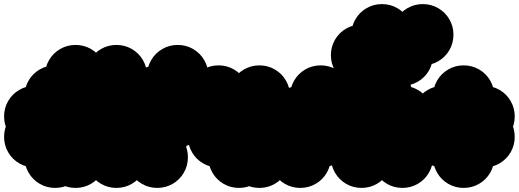

<svg xmlns="http://www.w3.org/2000/svg" viewBox="-70 -820 2540 940"><path d="M50 -50Q50 -91 70 -125.5Q90 -160 124.5 -180Q159 -200 200 -200Q241 -200 275.5 -180Q310 -160 330 -125.5Q350 -91 350 -50Q350 -9 330 25.5Q310 60 275.5 80Q241 100 200 100Q159 100 124.5 80Q90 60 70 25.5Q50 -9 50 -50ZM150 -150Q150 -191 170 -225.5Q190 -260 224.5 -280Q259 -300 300 -300Q341 -300 375.5 -280Q410 -260 430 -225.5Q450 -191 450 -150Q450 -109 430 -74.5Q410 -40 375.5 -20Q341 0 300 0Q259 0 224.5 -20Q190 -40 170 -74.5Q150 -109 150 -150ZM150 -250Q150 -291 170 -325.5Q190 -360 224.5 -380Q259 -400 300 -400Q341 -400 375.5 -380Q410 -360 430 -325.5Q450 -291 450 -250Q450 -209 430 -174.5Q410 -140 375.5 -120Q341 -100 300 -100Q259 -100 224.5 -120Q190 -140 170 -174.5Q150 -209 150 -250ZM50 -350Q50 -391 70 -425.5Q90 -460 124.5 -480Q159 -500 200 -500Q241 -500 275.5 -480Q310 -460 330 -425.5Q350 -391 350 -350Q350 -309 330 -274.5Q310 -240 275.5 -220Q241 -200 200 -200Q159 -200 124.5 -220Q90 -240 70 -274.5Q50 -309 50 -350ZM150 -450Q150 -491 170 -525.5Q190 -560 224.5 -580Q259 -600 300 -600Q341 -600 375.5 -580Q410 -560 430 -525.5Q450 -491 450 -450Q450 -409 430 -374.5Q410 -340 375.5 -320Q341 -300 300 -300Q259 -300 224.5 -320Q190 -340 170 -374.5Q150 -409 150 -450ZM150 -350Q150 -391 170 -425.5Q190 -460 224.5 -480Q259 -500 300 -500Q341 -500 375.5 -480Q410 -460 430 -425.5Q450 -391 450 -350Q450 -309 430 -274.5Q410 -240 375.5 -220Q341 -200 300 -200Q259 -200 224.5 -220Q190 -240 170 -274.5Q150 -309 150 -350ZM-50 -250Q-50 -291 -30 -325.5Q-10 -360 24.5 -380Q59 -400 100 -400Q141 -400 175.5 -380Q210 -360 230 -325.5Q250 -291 250 -250Q250 -209 230 -174.5Q210 -140 175.5 -120Q141 -100 100 -100Q59 -100 24.5 -120Q-10 -140 -30 -174.5Q-50 -209 -50 -250ZM-50 -150Q-50 -191 -30 -225.5Q-10 -260 24.5 -280Q59 -300 100 -300Q141 -300 175.5 -280Q210 -260 230 -225.5Q250 -191 250 -150Q250 -109 230 -74.5Q210 -40 175.5 -20Q141 0 100 0Q59 0 24.5 -20Q-10 -40 -30 -74.5Q-50 -109 -50 -150ZM150 -50Q150 -91 170 -125.5Q190 -160 224.5 -180Q259 -200 300 -200Q341 -200 375.5 -180Q410 -160 430 -125.5Q450 -91 450 -50Q450 -9 430 25.5Q410 60 375.5 80Q341 100 300 100Q259 100 224.5 80Q190 60 170 25.5Q150 -9 150 -50Z M350 -250Q350 -291 370 -325.5Q390 -360 424.5 -380Q459 -400 500 -400Q541 -400 575.5 -380Q610 -360 630 -325.5Q650 -291 650 -250Q650 -209 630 -174.5Q610 -140 575.5 -120Q541 -100 500 -100Q459 -100 424.5 -120Q390 -140 370 -174.5Q350 -209 350 -250ZM350 -150Q350 -191 370 -225.5Q390 -260 424.5 -280Q459 -300 500 -300Q541 -300 575.5 -280Q610 -260 630 -225.5Q650 -191 650 -150Q650 -109 630 -74.5Q610 -40 575.5 -20Q541 0 500 0Q459 0 424.5 -20Q390 -40 370 -74.5Q350 -109 350 -150ZM350 -50Q350 -91 370 -125.5Q390 -160 424.5 -180Q459 -200 500 -200Q541 -200 575.5 -180Q610 -160 630 -125.5Q650 -91 650 -50Q650 -9 630 25.5Q610 60 575.5 80Q541 100 500 100Q459 100 424.5 80Q390 60 370 25.5Q350 -9 350 -50ZM350 -450Q350 -491 370 -525.5Q390 -560 424.5 -580Q459 -600 500 -600Q541 -600 575.5 -580Q610 -560 630 -525.5Q650 -491 650 -450Q650 -409 630 -374.5Q610 -340 575.5 -320Q541 -300 500 -300Q459 -300 424.5 -320Q390 -340 370 -374.5Q350 -409 350 -450Z M550 -350Q550 -391 570 -425.5Q590 -460 624.5 -480Q659 -500 700 -500Q741 -500 775.5 -480Q810 -460 830 -425.5Q850 -391 850 -350Q850 -309 830 -274.5Q810 -240 775.5 -220Q741 -200 700 -200Q659 -200 624.5 -220Q590 -240 570 -274.5Q550 -309 550 -350ZM650 -250Q650 -291 670 -325.5Q690 -360 724.5 -380Q759 -400 800 -400Q841 -400 875.5 -380Q910 -360 930 -325.5Q950 -291 950 -250Q950 -209 930 -174.5Q910 -140 875.5 -120Q841 -100 800 -100Q759 -100 724.5 -120Q690 -140 670 -174.5Q650 -209 650 -250ZM550 -50Q550 -91 570 -125.5Q590 -160 624.5 -180Q659 -200 700 -200Q741 -200 775.5 -180Q810 -160 830 -125.5Q850 -91 850 -50Q850 -9 830 25.5Q810 60 775.5 80Q741 100 700 100Q659 100 624.5 80Q590 60 570 25.5Q550 -9 550 -50ZM650 -450Q650 -491 670 -525.5Q690 -560 724.5 -580Q759 -600 800 -600Q841 -600 875.5 -580Q910 -560 930 -525.5Q950 -491 950 -450Q950 -409 930 -374.5Q910 -340 875.5 -320Q841 -300 800 -300Q759 -300 724.5 -320Q690 -340 670 -374.5Q650 -409 650 -450ZM550 -250Q550 -291 570 -325.5Q590 -360 624.5 -380Q659 -400 700 -400Q741 -400 775.5 -380Q810 -360 830 -325.5Q850 -291 850 -250Q850 -209 830 -174.5Q810 -140 775.5 -120Q741 -100 700 -100Q659 -100 624.5 -120Q590 -140 570 -174.5Q550 -209 550 -250ZM550 -150Q550 -191 570 -225.5Q590 -260 624.5 -280Q659 -300 700 -300Q741 -300 775.5 -280Q810 -260 830 -225.5Q850 -191 850 -150Q850 -109 830 -74.5Q810 -40 775.5 -20Q741 0 700 0Q659 0 624.5 -20Q590 -40 570 -74.5Q550 -109 550 -150Z M1050 -50Q1050 -91 1070 -125.5Q1090 -160 1124.5 -180Q1159 -200 1200 -200Q1241 -200 1275.5 -180Q1310 -160 1330 -125.5Q1350 -91 1350 -50Q1350 -9 1330 25.5Q1310 60 1275.5 80Q1241 100 1200 100Q1159 100 1124.5 80Q1090 60 1070 25.5Q1050 -9 1050 -50ZM1050 -150Q1050 -191 1070 -225.5Q1090 -260 1124.5 -280Q1159 -300 1200 -300Q1241 -300 1275.5 -280Q1310 -260 1330 -225.5Q1350 -191 1350 -150Q1350 -109 1330 -74.5Q1310 -40 1275.5 -20Q1241 0 1200 0Q1159 0 1124.5 -20Q1090 -40 1070 -74.5Q1050 -109 1050 -150ZM1050 -250Q1050 -291 1070 -325.5Q1090 -360 1124.5 -380Q1159 -400 1200 -400Q1241 -400 1275.5 -380Q1310 -360 1330 -325.5Q1350 -291 1350 -250Q1350 -209 1330 -174.5Q1310 -140 1275.5 -120Q1241 -100 1200 -100Q1159 -100 1124.5 -120Q1090 -140 1070 -174.5Q1050 -209 1050 -250ZM1050 -350Q1050 -391 1070 -425.5Q1090 -460 1124.5 -480Q1159 -500 1200 -500Q1241 -500 1275.5 -480Q1310 -460 1330 -425.5Q1350 -391 1350 -350Q1350 -309 1330 -274.5Q1310 -240 1275.5 -220Q1241 -200 1200 -200Q1159 -200 1124.5 -220Q1090 -240 1070 -274.5Q1050 -309 1050 -350ZM850 -350Q850 -391 870 -425.5Q890 -460 924.5 -480Q959 -500 1000 -500Q1041 -500 1075.5 -480Q1110 -460 1130 -425.5Q1150 -391 1150 -350Q1150 -309 1130 -274.5Q1110 -240 1075.5 -220Q1041 -200 1000 -200Q959 -200 924.5 -220Q890 -240 870 -274.5Q850 -309 850 -350ZM850 -250Q850 -291 870 -325.5Q890 -360 924.5 -380Q959 -400 1000 -400Q1041 -400 1075.5 -380Q1110 -360 1130 -325.5Q1150 -291 1150 -250Q1150 -209 1130 -174.5Q1110 -140 1075.5 -120Q1041 -100 1000 -100Q959 -100 924.5 -120Q890 -140 870 -174.5Q850 -209 850 -250ZM850 -150Q850 -191 870 -225.5Q890 -260 924.5 -280Q959 -300 1000 -300Q1041 -300 1075.5 -280Q1110 -260 1130 -225.5Q1150 -191 1150 -150Q1150 -109 1130 -74.5Q1110 -40 1075.5 -20Q1041 0 1000 0Q959 0 924.5 -20Q890 -40 870 -74.5Q850 -109 850 -150ZM950 -50Q950 -91 970 -125.5Q990 -160 1024.5 -180Q1059 -200 1100 -200Q1141 -200 1175.5 -180Q1210 -160 1230 -125.5Q1250 -91 1250 -50Q1250 -9 1230 25.5Q1210 60 1175.5 80Q1141 100 1100 100Q1059 100 1024.5 80Q990 60 970 25.5Q950 -9 950 -50Z M1350 -150Q1350 -191 1370 -225.5Q1390 -260 1424.5 -280Q1459 -300 1500 -300Q1541 -300 1575.5 -280Q1610 -260 1630 -225.5Q1650 -191 1650 -150Q1650 -109 1630 -74.5Q1610 -40 1575.5 -20Q1541 0 1500 0Q1459 0 1424.5 -20Q1390 -40 1370 -74.5Q1350 -109 1350 -150ZM1250 -50Q1250 -91 1270 -125.5Q1290 -160 1324.5 -180Q1359 -200 1400 -200Q1441 -200 1475.5 -180Q1510 -160 1530 -125.5Q1550 -91 1550 -50Q1550 -9 1530 25.5Q1510 60 1475.5 80Q1441 100 1400 100Q1359 100 1324.5 80Q1290 60 1270 25.5Q1250 -9 1250 -50ZM1250 -250Q1250 -291 1270 -325.5Q1290 -360 1324.5 -380Q1359 -400 1400 -400Q1441 -400 1475.5 -380Q1510 -360 1530 -325.5Q1550 -291 1550 -250Q1550 -209 1530 -174.5Q1510 -140 1475.5 -120Q1441 -100 1400 -100Q1359 -100 1324.5 -120Q1290 -140 1270 -174.5Q1250 -209 1250 -250ZM1350 -350Q1350 -391 1370 -425.5Q1390 -460 1424.5 -480Q1459 -500 1500 -500Q1541 -500 1575.5 -480Q1610 -460 1630 -425.5Q1650 -391 1650 -350Q1650 -309 1630 -274.5Q1610 -240 1575.5 -220Q1541 -200 1500 -200Q1459 -200 1424.5 -220Q1390 -240 1370 -274.5Q1350 -309 1350 -350Z M1550 -50Q1550 -91 1570 -125.5Q1590 -160 1624.5 -180Q1659 -200 1700 -200Q1741 -200 1775.5 -180Q1810 -160 1830 -125.5Q1850 -91 1850 -50Q1850 -9 1830 25.5Q1810 60 1775.5 80Q1741 100 1700 100Q1659 100 1624.5 80Q1590 60 1570 25.5Q1550 -9 1550 -50ZM1550 -150Q1550 -191 1570 -225.5Q1590 -260 1624.5 -280Q1659 -300 1700 -300Q1741 -300 1775.5 -280Q1810 -260 1830 -225.5Q1850 -191 1850 -150Q1850 -109 1830 -74.5Q1810 -40 1775.5 -20Q1741 0 1700 0Q1659 0 1624.5 -20Q1590 -40 1570 -74.5Q1550 -109 1550 -150ZM1750 -50Q1750 -91 1770 -125.5Q1790 -160 1824.5 -180Q1859 -200 1900 -200Q1941 -200 1975.5 -180Q2010 -160 2030 -125.5Q2050 -91 2050 -50Q2050 -9 2030 25.5Q2010 60 1975.5 80Q1941 100 1900 100Q1859 100 1824.5 80Q1790 60 1770 25.5Q1750 -9 1750 -50ZM1750 -150Q1750 -191 1770 -225.5Q1790 -260 1824.5 -280Q1859 -300 1900 -300Q1941 -300 1975.5 -280Q2010 -260 2030 -225.5Q2050 -191 2050 -150Q2050 -109 2030 -74.5Q2010 -40 1975.5 -20Q1941 0 1900 0Q1859 0 1824.5 -20Q1790 -40 1770 -74.5Q1750 -109 1750 -150ZM1750 -250Q1750 -291 1770 -325.5Q1790 -360 1824.5 -380Q1859 -400 1900 -400Q1941 -400 1975.5 -380Q2010 -360 2030 -325.5Q2050 -291 2050 -250Q2050 -209 2030 -174.5Q2010 -140 1975.5 -120Q1941 -100 1900 -100Q1859 -100 1824.5 -120Q1790 -140 1770 -174.5Q1750 -209 1750 -250ZM1650 -350Q1650 -391 1670 -425.5Q1690 -460 1724.5 -480Q1759 -500 1800 -500Q1841 -500 1875.5 -480Q1910 -460 1930 -425.5Q1950 -391 1950 -350Q1950 -309 1930 -274.5Q1910 -240 1875.5 -220Q1841 -200 1800 -200Q1759 -200 1724.5 -220Q1690 -240 1670 -274.5Q1650 -309 1650 -350ZM1550 -350Q1550 -391 1570 -425.5Q1590 -460 1624.5 -480Q1659 -500 1700 -500Q1741 -500 1775.5 -480Q1810 -460 1830 -425.5Q1850 -391 1850 -350Q1850 -309 1830 -274.5Q1810 -240 1775.5 -220Q1741 -200 1700 -200Q1659 -200 1624.5 -220Q1590 -240 1570 -274.5Q1550 -309 1550 -350ZM1650 -150Q1650 -191 1670 -225.5Q1690 -260 1724.5 -280Q1759 -300 1800 -300Q1841 -300 1875.5 -280Q1910 -260 1930 -225.5Q1950 -191 1950 -150Q1950 -109 1930 -74.5Q1910 -40 1875.5 -20Q1841 0 1800 0Q1759 0 1724.5 -20Q1690 -40 1670 -74.5Q1650 -109 1650 -150ZM1850 -650Q1850 -691 1870 -725.5Q1890 -760 1924.5 -780Q1959 -800 2000 -800Q2041 -800 2075.5 -780Q2110 -760 2130 -725.5Q2150 -691 2150 -650Q2150 -609 2130 -574.5Q2110 -540 2075.5 -520Q2041 -500 2000 -500Q1959 -500 1924.5 -520Q1890 -540 1870 -574.5Q1850 -609 1850 -650ZM1750 -550Q1750 -591 1770 -625.5Q1790 -660 1824.5 -680Q1859 -700 1900 -700Q1941 -700 1975.5 -680Q2010 -660 2030 -625.5Q2050 -591 2050 -550Q2050 -509 2030 -474.5Q2010 -440 1975.5 -420Q1941 -400 1900 -400Q1859 -400 1824.5 -420Q1790 -440 1770 -474.5Q1750 -509 1750 -550ZM1650 -650Q1650 -691 1670 -725.5Q1690 -760 1724.5 -780Q1759 -800 1800 -800Q1841 -800 1875.5 -780Q1910 -760 1930 -725.5Q1950 -691 1950 -650Q1950 -609 1930 -574.5Q1910 -540 1875.5 -520Q1841 -500 1800 -500Q1759 -500 1724.5 -520Q1690 -540 1670 -574.5Q1650 -609 1650 -650ZM1550 -550Q1550 -591 1570 -625.5Q1590 -660 1624.5 -680Q1659 -700 1700 -700Q1741 -700 1775.5 -680Q1810 -660 1830 -625.5Q1850 -591 1850 -550Q1850 -509 1830 -474.5Q1810 -440 1775.5 -420Q1741 -400 1700 -400Q1659 -400 1624.5 -420Q1590 -440 1570 -474.5Q1550 -509 1550 -550Z M2150 -250Q2150 -291 2170 -325.5Q2190 -360 2224.5 -380Q2259 -400 2300 -400Q2341 -400 2375.5 -380Q2410 -360 2430 -325.5Q2450 -291 2450 -250Q2450 -209 2430 -174.5Q2410 -140 2375.5 -120Q2341 -100 2300 -100Q2259 -100 2224.5 -120Q2190 -140 2170 -174.5Q2150 -209 2150 -250ZM2150 -150Q2150 -191 2170 -225.5Q2190 -260 2224.5 -280Q2259 -300 2300 -300Q2341 -300 2375.5 -280Q2410 -260 2430 -225.5Q2450 -191 2450 -150Q2450 -109 2430 -74.5Q2410 -40 2375.5 -20Q2341 0 2300 0Q2259 0 2224.5 -20Q2190 -40 2170 -74.5Q2150 -109 2150 -150ZM2050 -350Q2050 -391 2070 -425.5Q2090 -460 2124.5 -480Q2159 -500 2200 -500Q2241 -500 2275.5 -480Q2310 -460 2330 -425.5Q2350 -391 2350 -350Q2350 -309 2330 -274.5Q2310 -240 2275.5 -220Q2241 -200 2200 -200Q2159 -200 2124.5 -220Q2090 -240 2070 -274.5Q2050 -309 2050 -350ZM1950 -250Q1950 -291 1970 -325.5Q1990 -360 2024.5 -380Q2059 -400 2100 -400Q2141 -400 2175.5 -380Q2210 -360 2230 -325.5Q2250 -291 2250 -250Q2250 -209 2230 -174.5Q2210 -140 2175.5 -120Q2141 -100 2100 -100Q2059 -100 2024.5 -120Q1990 -140 1970 -174.5Q1950 -209 1950 -250ZM1950 -150Q1950 -191 1970 -225.5Q1990 -260 2024.5 -280Q2059 -300 2100 -300Q2141 -300 2175.5 -280Q2210 -260 2230 -225.5Q2250 -191 2250 -150Q2250 -109 2230 -74.5Q2210 -40 2175.5 -20Q2141 0 2100 0Q2059 0 2024.5 -20Q1990 -40 1970 -74.5Q1950 -109 1950 -150ZM2050 -50Q2050 -91 2070 -125.5Q2090 -160 2124.5 -180Q2159 -200 2200 -200Q2241 -200 2275.5 -180Q2310 -160 2330 -125.5Q2350 -91 2350 -50Q2350 -9 2330 25.5Q2310 60 2275.5 80Q2241 100 2200 100Q2159 100 2124.5 80Q2090 60 2070 25.5Q2050 -9 2050 -50Z"/></svg>

Font: TINY 5x3
Style: Regular
Weight: 400
Designer: Jack Halten Fahnestock
Foundry: Velvetyne Type Foundry
Version: Version 1.002